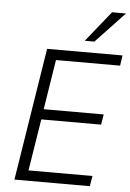

<svg xmlns="http://www.w3.org/2000/svg" viewBox="-61 -973 690 1017"><g transform="rotate(5 284.0 -464.0)"><path d="M55 0 167 -705H568L560 -650H219L177 -385H496L487 -330H169L125 -55H465L456 0ZM362 -765 493 -928H567L413 -765Z"/></g></svg>

Font: Nunito Sans 10pt SemiCondensed Light
Style: Italic
Weight: 300
Width: 4
Italic angle: -9°
Designer: Vernon Adams
Foundry: Vernon Adams
Version: Version 3.101;gftools[0.9.27]